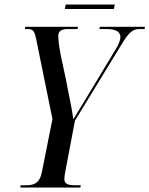

<svg xmlns="http://www.w3.org/2000/svg" viewBox="-20 -833 664 853"><path d="M268 -793H486L490 -813H272ZM70 0H337L339 -10H315C284 -10 266 -15 266 -37C266 -47 267 -55 270 -70L313 -297L519 -634C556 -696 573 -704 602 -704H622L624 -714H424L421 -704H451C492 -704 515 -694 515 -668C515 -658 509 -638 495 -616L377 -420C349 -373 326 -337 306 -303C297 -366 282 -428 274 -475L250 -587C241 -637 239 -654 239 -675C239 -696 256 -704 282 -704H324L327 -714H92L91 -704H101C128 -704 133 -696 141 -658L213 -304L166 -68C157 -22 134 -10 98 -10H72Z"/></svg>

Font: Noto Serif Display ExtraCondensed Medium
Style: Italic
Weight: 500
Width: 2
Italic angle: -12°
Designer: Monotype Design Team
Foundry: Monotype Imaging Inc.
Version: Version 2.009